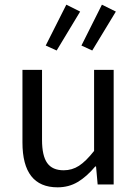

<svg xmlns="http://www.w3.org/2000/svg" viewBox="-20 -782 584 814"><path d="M224.1 12.2Q75.2 12.2 75.2 -178.2V-485.8H158.2V-189Q158.2 -121.6 180.2 -90.8Q202.1 -60.1 250 -60.1Q285.6 -60.1 314.9 -79.1Q344.2 -98.1 378.9 -142.1V-485.8H461.9V0H394L387.2 -76.2H383.8Q347.2 -32.7 309.3 -10.3Q271.5 12.2 224.1 12.2ZM220.2 -567.9 173.8 -588.9 261.2 -762.2 319.8 -732.9ZM371.1 -567.9 325.2 -588.9 412.1 -762.2 471.2 -732.9Z"/></svg>

Font: Source Sans Pro
Style: Regular
Weight: 400
Designer: Paul D. Hunt
Foundry: Adobe Systems Incorporated
Version: Version 3.006;hotconv 1.0.111;makeotfexe 2.5.65597